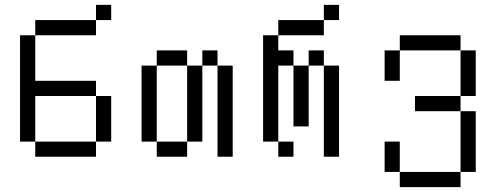

<svg xmlns="http://www.w3.org/2000/svg" viewBox="-20 -645 2040 790"><path d="M437.5 -562.5V-625H375V-562.5H125V-500H62.5V-62.5H125V0H375V-62.5H125V-250H375V-62.5H437.5V-250H375V-312.5H125V-500H375V-562.5Z M625 -62.5V0H750V-62.5ZM625 -62.5V-375H562.5V-62.5ZM750 -62.5H812.5V-375H750ZM875 -375Q875 -375 875 0H937.5Q937.5 0 937.5 -375ZM625 -375H750V-437.5H625ZM812.5 -375H875V-437.5H812.5Z M1187.5 0V-62.5H1125V0ZM1375 -562.5V-625H1312.5V-562.5H1125V-500H1062.5V-62.5H1125V-375H1187.5Q1187.5 -375 1187.5 -125H1250Q1250 -125 1250 -375H1187.5V-437.5H1125V-500H1312.5V-562.5ZM1312.5 -375Q1312.5 -375 1312.5 0H1375Q1375 0 1375 -375ZM1250 -375H1312.5V-437.5H1250Z M1625 62.5V125H1875V62.5ZM1625 62.5Q1625 62.5 1625 -62.5H1562.5Q1562.5 -62.5 1562.5 62.5ZM1875 62.5H1937.5Q1937.5 62.5 1937.5 -187.5H1875Q1875 -187.5 1875 62.5ZM1875 -187.5V-250H1687.5V-187.5ZM1875 -250H1937.5V-437.5H1875ZM1562.5 -437.5Q1562.5 -437.5 1562.5 -312.5H1625Q1625 -312.5 1625 -437.5ZM1625 -437.5H1875V-500H1625Z"/></svg>

Font: CalcUnifontExMono
Style: Regular
Weight: 500
Version: Version 15.0.06